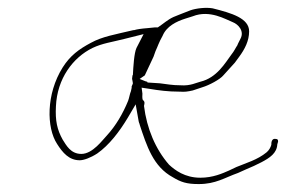

<svg xmlns="http://www.w3.org/2000/svg" viewBox="-20 -486 733 484"><path d="M138 -316C96 -249 97 -164 124 -123C138 -101 154 -82 181 -82C191 -82 208 -88 225 -99C255 -120 281 -154 302 -189L322 -223L328 -189C329 -182 330 -177 332 -173V-172C350 -118 366 -66 416 -39C436 -27 450 -22 481 -22C524 -22 546 -38 580 -50L600 -59C615 -65 625 -70 639 -77C660 -88 678 -100 679 -122L681 -129C681 -134 680 -136 672 -136C669 -136 664 -133 664 -123V-121C662 -114 658 -107 652 -102C629 -83 600 -75 576 -65L557 -56C541 -49 517 -38 485 -38C446 -38 421 -57 406 -71C372 -110 350 -162 343 -219L344 -224C345 -229 343 -232 340 -234C338 -239 339 -245 339 -250L337 -265L357 -262C381 -258 404 -255 431 -255H433C445 -254 453 -255 466 -258L490 -266C507 -271 535 -286 543 -296C551 -305 560 -315 572 -328L583 -343C597 -362 608 -383 608 -407C608 -440 564 -453 516 -465C499 -468 474 -465 460 -460L442 -453C435 -450 426 -447 417 -443C402 -436 393 -427 378 -417H371L351 -415C337 -414 324 -412 318 -410H316C270 -399 238 -394 209 -378C179 -362 157 -346 138 -316ZM121 -218C124 -288 164 -341 213 -365C238 -377 263 -380 294 -388L342 -400L324 -365C318 -352 316 -317 315 -297L314 -296L313 -288V-287C313 -286 315 -279 315 -276L314 -273C313 -271 311 -267 312 -265L310 -256C307 -249 306 -240 303 -232C290 -200 272 -169 249 -144C239 -134 214 -98 185 -98C158 -98 147 -120 138 -134C124 -159 119 -182 121 -218ZM332 -287 345 -296C352 -310 359 -327 367 -343L372 -357C379 -372 379 -376 390 -396C400 -420 425 -432 447 -439L466 -445C509 -462 549 -437 567 -430C580 -425 597 -408 586 -388L579 -374V-373C573 -364 571 -358 563 -348C548 -328 527 -290 485 -280C476 -278 460 -269 435 -271C414 -271 400 -274 383 -276L352 -278L351 -280C351 -280 350 -280 347 -281ZM580 -50Z"/></svg>

Font: Stray Cat
Style: ExLtExtObl
Weight: 200
Version: Version 1.0